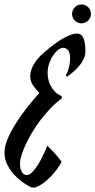

<svg xmlns="http://www.w3.org/2000/svg" viewBox="-48 -831 429 863"><path d="M229 -388.2Q201.7 -368.2 177.2 -342.3Q152.8 -316.4 132.1 -288.8Q111.3 -261.2 94.7 -232.9Q78.1 -204.6 66.4 -179Q54.7 -153.3 48.3 -132.1Q42 -110.8 42 -97.2Q42 -78.6 45.7 -68.1Q49.3 -57.6 54.2 -52.2Q59.1 -46.9 64.2 -45.4Q69.3 -43.9 71.8 -43.9Q84 -43.9 97.2 -57.4Q110.4 -70.8 122.8 -90.8Q135.3 -110.8 146 -133.8Q156.7 -156.7 164.1 -175.8H165Q176.8 -165 188.2 -152.8Q199.7 -140.6 209 -129.4Q219.7 -116.7 229 -104Q221.2 -88.4 209.5 -72.3Q197.8 -56.2 183.8 -41.3Q169.9 -26.4 154.5 -13.9Q139.2 -1.5 124 5.9Q115.7 9.8 111.6 11Q107.4 12.2 100.1 12.2Q95.7 12.2 90.6 10Q85.4 7.8 80.1 4.9Q66.9 -2.4 48.3 -16.1Q29.8 -29.8 12.9 -48.8Q-3.9 -67.9 -15.9 -92.3Q-27.8 -116.7 -27.8 -146Q-27.8 -173.3 -13.2 -207.8Q1.5 -242.2 24.4 -278.3Q47.4 -314.5 75 -349.4Q102.5 -384.3 128.9 -413.1Q111.8 -430.2 99.9 -448.5Q87.9 -466.8 87.9 -484.9Q87.9 -506.3 95.7 -525.1Q103.5 -543.9 116.5 -560.5Q129.4 -577.1 146.2 -592Q163.1 -606.9 181.2 -621.1Q192.9 -630.4 208 -640.9Q223.1 -651.4 238.8 -660.2Q254.4 -668.9 269.8 -674.6Q285.2 -680.2 297.9 -680.2Q306.2 -680.2 313 -676.5Q319.8 -672.9 325 -663.8Q330.1 -654.8 333 -638.9Q335.9 -623 335.9 -598.1Q335.9 -586.9 332.3 -576.4Q328.6 -565.9 322.8 -555.9Q316.9 -545.9 309.6 -536.9Q302.2 -527.8 294.4 -520Q275.9 -501.5 252.9 -485.8L248 -494.1Q251 -497.6 254.4 -505.1Q257.8 -512.7 260.5 -522.7Q263.2 -532.7 265.1 -544.7Q267.1 -556.6 267.1 -568.8Q267.1 -593.3 258.3 -604.7Q249.5 -616.2 235.8 -616.2Q226.1 -616.2 213.9 -607.2Q201.7 -598.1 191.2 -582.8Q180.7 -567.4 173.3 -546.4Q166 -525.4 166 -502Q166 -492.7 168.5 -478.3Q170.9 -463.9 178 -449Q185.1 -434.1 197.5 -420.4Q210 -406.7 230 -398.9ZM275.9 -768.1Q275.9 -776.9 279.3 -784.7Q282.7 -792.5 288.3 -798.3Q293.9 -804.2 301.5 -807.6Q309.1 -811 317.9 -811Q335.9 -811 348.4 -798.6Q360.8 -786.1 360.8 -768.1Q360.8 -759.3 357.4 -751.7Q354 -744.1 348.1 -738.5Q342.3 -732.9 334.5 -729.5Q326.7 -726.1 317.9 -726.1Q309.1 -726.1 301.5 -729.5Q293.9 -732.9 288.3 -738.5Q282.7 -744.1 279.3 -751.7Q275.9 -759.3 275.9 -768.1Z"/></svg>

Font: Romanesco
Style: Regular
Weight: 400
Designer: Astigmatic (AOETI)
Foundry: Astigmatic (AOETI)
Version: Version 1.000